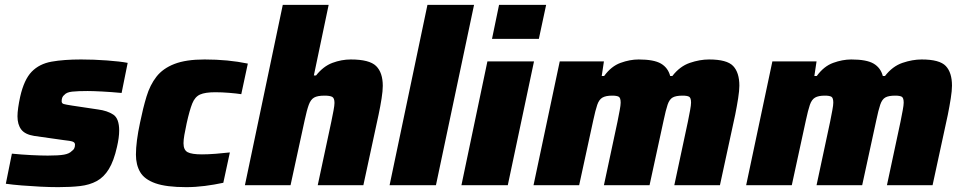

<svg xmlns="http://www.w3.org/2000/svg" viewBox="-20 -763 3967 791"><path d="M220 8Q185 8 146 6Q107 4 69.5 1Q32 -2 4 -6L29 -130Q69 -126 109 -124Q149 -122 177 -122Q222 -122 244 -126Q266 -130 276 -141Q289 -149 289 -167Q289 -176 279.5 -179.5Q270 -183 241 -186L121 -203Q83 -209 67.5 -229.5Q52 -250 52 -284Q52 -299 55 -320Q58 -341 63 -364Q79 -435 110.5 -467.5Q142 -500 192.5 -509Q243 -518 314 -518Q366 -518 420.5 -514Q475 -510 506 -504L481 -380Q439 -384 400.5 -386Q362 -388 341 -388Q301 -388 277.5 -385.5Q254 -383 245 -372Q234 -364 234 -346Q234 -337 242.5 -334.5Q251 -332 277 -328L384 -312Q422 -307 446.5 -291Q471 -275 471 -225Q471 -197 462 -158Q449 -100 428.5 -66.5Q408 -33 378.5 -17Q349 -1 310 3.5Q271 8 220 8Z M747 8Q665 8 620 -8Q575 -24 557.5 -54Q540 -84 540 -126Q540 -179 557 -258Q569 -317 583.5 -365Q598 -413 624.5 -447Q651 -481 698.5 -499.5Q746 -518 823 -518Q920 -518 1001 -501L974 -375Q955 -378 924.5 -380.5Q894 -383 867 -383Q825 -383 804 -373.5Q783 -364 772 -336.5Q761 -309 749 -255Q743 -227 739.5 -207Q736 -187 736 -173Q736 -145 753 -136Q770 -127 812 -127Q837 -127 869 -129.5Q901 -132 927 -135L900 -10Q863 -2 824 3Q785 8 747 8Z M989 0 1145 -743H1334L1273 -452H1282Q1312 -490 1349.5 -504Q1387 -518 1425 -518Q1502 -518 1529.5 -491Q1557 -464 1557 -409Q1557 -389 1552 -357Q1547 -325 1540 -292L1477 0H1289L1345 -262Q1350 -286 1354 -307.5Q1358 -329 1358 -339Q1358 -359 1348.5 -364Q1339 -369 1317 -369Q1288 -369 1274 -361Q1260 -353 1252 -331Q1244 -309 1235 -267L1177 0Z M1585 0 1741 -743H1933L1776 0Z M2007 -603 2036 -743H2230L2200 -603ZM1881 0 1988 -510H2180L2072 0Z M2178 0 2286 -510H2468L2459 -450H2469Q2498 -490 2536.5 -504Q2575 -518 2611 -518Q2674 -518 2703 -501Q2732 -484 2741 -450H2750Q2781 -490 2822 -504Q2863 -518 2901 -518Q2975 -518 3000.5 -491Q3026 -464 3026 -410Q3026 -390 3021 -358Q3016 -326 3009 -291L2946 0H2758L2814 -262Q2819 -287 2823 -308.5Q2827 -330 2827 -340Q2827 -360 2819 -364.5Q2811 -369 2792 -369Q2765 -369 2751.5 -361.5Q2738 -354 2730.5 -332Q2723 -310 2714 -267L2656 0H2468L2524 -262Q2529 -287 2533 -308.5Q2537 -330 2537 -340Q2537 -360 2529 -364.5Q2521 -369 2502 -369Q2476 -369 2462 -361Q2448 -353 2440.5 -331Q2433 -309 2424 -267L2366 0Z M3054 0 3162 -510H3344L3335 -450H3345Q3374 -490 3412.5 -504Q3451 -518 3487 -518Q3550 -518 3579 -501Q3608 -484 3617 -450H3626Q3657 -490 3698 -504Q3739 -518 3777 -518Q3851 -518 3876.5 -491Q3902 -464 3902 -410Q3902 -390 3897 -358Q3892 -326 3885 -291L3822 0H3634L3690 -262Q3695 -287 3699 -308.5Q3703 -330 3703 -340Q3703 -360 3695 -364.5Q3687 -369 3668 -369Q3641 -369 3627.5 -361.5Q3614 -354 3606.5 -332Q3599 -310 3590 -267L3532 0H3344L3400 -262Q3405 -287 3409 -308.5Q3413 -330 3413 -340Q3413 -360 3405 -364.5Q3397 -369 3378 -369Q3352 -369 3338 -361Q3324 -353 3316.5 -331Q3309 -309 3300 -267L3242 0Z"/></svg>

Font: Saira ExtraBold
Style: Italic
Weight: 800
Italic angle: -12°
Designer: Hector Gatti with collaboration of the Omnibus-Type team
Foundry: Omnibus-Type
Version: Version 1.100; ttfautohint (v1.8.3)